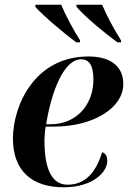

<svg xmlns="http://www.w3.org/2000/svg" viewBox="-20 -786 547 816"><path d="M304 -606H320V-615C292 -659 258 -722 240 -766H131L130 -757C169 -714 254 -643 304 -606ZM479 -606H495L494 -615C466 -659 433 -720 414 -766H305V-757C344 -712 428 -643 479 -606ZM250 10C378 10 436 -57 436 -102C436 -124 427 -135 414 -139C389 -57 345 -1 267 -1C204 -1 169 -61 169 -188C169 -203 171 -232 174 -248H210C378 -248 504 -328 504 -429C504 -505 449 -546 356 -546C126 -546 35 -336 35 -197C35 -57 119 10 250 10ZM196 -258H176C200 -404 253 -534 325 -534C358 -534 377 -509 377 -448C377 -337 301 -258 196 -258Z"/></svg>

Font: Noto Serif Display SemiBold
Style: Italic
Weight: 600
Italic angle: -12°
Designer: Monotype Design Team
Foundry: Monotype Imaging Inc.
Version: Version 2.009